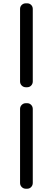

<svg xmlns="http://www.w3.org/2000/svg" viewBox="-20 -859 320 1164"><path d="M136.7 -330.1Q122.1 -330.1 111.8 -340.3Q101.6 -350.6 101.6 -365.2V-804.7Q101.6 -819.3 111.8 -829.1Q122.1 -838.9 136.7 -838.9H144.5Q159.2 -838.9 168.9 -829.1Q178.7 -819.3 178.7 -804.7V-365.2Q178.7 -350.6 168.9 -340.3Q159.2 -330.1 144.5 -330.1ZM136.7 285.2Q122.1 285.2 111.8 274.9Q101.6 264.6 101.6 250V-198.2Q101.6 -212.9 111.8 -223.1Q122.1 -233.4 136.7 -233.4H144.5Q159.2 -233.4 168.9 -223.1Q178.7 -212.9 178.7 -198.2V250Q178.7 264.6 168.9 274.9Q159.2 285.2 144.5 285.2Z"/></svg>

Font: Gen Jyuu GothicL Medium
Style: Regular
Weight: 500
Designer: [Source Han Sans]
Ryoko NISHIZUKA  (kana & ideographs); Paul D. Hunt (Latin, Greek & Cyrillic); Wenlong ZHANG  (bopomofo
Version: Version 1.002.20150607